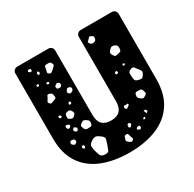

<svg xmlns="http://www.w3.org/2000/svg" viewBox="-155 -866 1056 1043"><g transform="rotate(-30 373.0 -345.0)"><path d="M374 10Q278 10 204.5 -19Q131 -48 90 -109Q49 -170 49 -264V-673Q49 -684 57 -692Q65 -700 76 -700H272Q283 -700 291 -692Q299 -684 299 -673V-268Q299 -191 373 -191Q447 -191 447 -268V-673Q447 -684 455 -692Q463 -700 474 -700H670Q681 -700 689 -692Q697 -684 697 -673V-264Q697 -170 656 -109Q615 -48 542 -19Q469 10 374 10ZM133 -653 120 -656 112 -646 122 -638 134 -639ZM504 -644Q497 -647 494.5 -644Q492 -641 487 -636Q482 -630 477.5 -627Q473 -624 477 -617Q482 -609 486.5 -606.5Q491 -604 500 -605Q510 -607 514 -611Q518 -615 519 -625Q520 -634 516 -637Q512 -640 504 -644ZM250 -619Q245 -630 238 -631Q231 -632 218 -631Q208 -630 207 -624Q206 -618 204 -608Q202 -598 200.5 -592Q199 -586 208 -581Q217 -576 222 -579.5Q227 -583 235 -590Q243 -599 249 -603.5Q255 -608 250 -619ZM165 -615 158 -623 149 -613 155 -601 165 -607ZM130 -556 124 -562 115 -560V-550L125 -549ZM184 -542 175 -546 167 -543 170 -534 180 -532ZM592 -535Q580 -540 573.5 -537.5Q567 -535 558 -525Q550 -516 550.5 -509.5Q551 -503 558 -493Q563 -484 569 -483.5Q575 -483 585 -486Q595 -488 600.5 -490.5Q606 -493 607 -504Q608 -516 606 -523Q604 -530 592 -535ZM228 -511Q219 -518 210 -511Q204 -507 202 -503.5Q200 -500 202 -493Q204 -487 208 -486Q212 -485 219 -485Q229 -485 232 -495Q236 -505 228 -511ZM153 -485Q142 -488 139.5 -481.5Q137 -475 132 -466Q127 -458 124 -453.5Q121 -449 126 -442Q132 -434 137.5 -435Q143 -436 152 -439Q162 -443 167.5 -445.5Q173 -448 172 -458Q171 -471 167.5 -476.5Q164 -482 153 -485ZM261 -463Q251 -465 246 -455Q242 -449 241 -445Q240 -441 245 -436Q250 -430 254 -430Q258 -430 265 -433Q276 -439 275 -450Q274 -457 271 -459Q268 -461 261 -463ZM589 -425 581 -428 575 -421 582 -414 589 -418ZM533 -410 523 -409 517 -402 523 -393 535 -397ZM233 -388 225 -395 218 -389 217 -379 229 -378ZM642 -355Q631 -368 625.5 -377Q620 -386 604 -380Q587 -373 587 -363Q587 -353 588 -335Q589 -321 594.5 -315.5Q600 -310 614 -307Q626 -304 632.5 -307Q639 -310 646 -322Q652 -332 651.5 -338.5Q651 -345 642 -355ZM146 -354 135 -356 133 -346 141 -338 151 -344ZM213 -343Q208 -351 203.5 -352Q199 -353 190 -352Q181 -350 177.5 -346.5Q174 -343 173 -334Q172 -324 173.5 -319Q175 -314 184 -310Q194 -306 199.5 -307Q205 -308 212 -316Q219 -323 218.5 -328.5Q218 -334 213 -343ZM154 -290Q148 -293 144 -290Q138 -285 141 -279Q143 -274 144.5 -270.5Q146 -267 152 -268Q162 -269 165 -280Q166 -285 162.5 -286Q159 -287 154 -290ZM254 -262Q244 -268 238 -266.5Q232 -265 222 -257Q214 -250 215.5 -244.5Q217 -239 220 -230Q226 -216 240 -217Q252 -218 259 -218Q266 -218 269 -230Q272 -242 269 -248.5Q266 -255 254 -262ZM185 -256Q182 -258 179.5 -259.5Q177 -261 174 -258Q165 -252 168 -244Q172 -234 182 -234Q187 -234 188.5 -237Q190 -240 192 -246Q193 -250 191 -251.5Q189 -253 185 -256ZM605 -244Q602 -252 599 -255Q596 -258 587 -258Q576 -258 569 -258Q562 -258 558 -247Q555 -235 557.5 -229Q560 -223 571 -215Q580 -208 586 -209.5Q592 -211 602 -218Q610 -224 609 -229Q608 -234 605 -244ZM497 -222Q495 -228 491.5 -226.5Q488 -225 482 -225Q477 -225 473.5 -225.5Q470 -226 469 -221Q466 -211 474 -206Q478 -202 480.5 -204.5Q483 -207 487 -210Q492 -213 495.5 -215Q499 -217 497 -222ZM139 -205Q132 -205 128 -206Q124 -207 121 -200Q118 -193 119.5 -189Q121 -185 128 -180Q134 -175 137.5 -176.5Q141 -178 147 -182Q151 -186 151 -189Q151 -192 150 -197Q147 -205 139 -205ZM285 -141Q268 -155 256.5 -157.5Q245 -160 227 -148Q209 -136 208.5 -124.5Q208 -113 213 -93Q219 -71 224.5 -60Q230 -49 252 -48Q273 -47 277 -59Q281 -71 289 -91Q295 -109 297.5 -119Q300 -129 285 -141ZM174 -153 161 -147 163 -137 172 -131 179 -140ZM564 -149 551 -150 554 -139 560 -129 569 -139ZM455 -126Q452 -133 443 -131Q437 -130 436 -121Q436 -116 435.5 -113Q435 -110 440 -108Q444 -106 446.5 -107.5Q449 -109 452 -113Q459 -120 455 -126ZM542 -117 532 -118 526 -110 534 -106 539 -109ZM492 -88Q489 -92 486 -91.5Q483 -91 479 -90Q470 -87 470 -81Q470 -77 472 -76Q474 -75 478 -73Q483 -72 485.5 -71Q488 -70 490 -74Q496 -81 492 -88ZM420 -63Q417 -72 416 -78.5Q415 -85 406 -85Q395 -85 392.5 -79.5Q390 -74 387 -64Q384 -56 387 -52.5Q390 -49 396 -44Q404 -39 408.5 -36.5Q413 -34 420 -40Q427 -45 425 -50Q423 -55 420 -63Z"/></g></svg>

Font: Rubik Moonrocks
Style: Regular
Weight: 400
Designer: Hubert and Fischer, NaN
Foundry: Hubert and Fischer, NaN
Version: Version 2.200